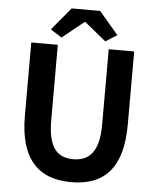

<svg xmlns="http://www.w3.org/2000/svg" viewBox="-62 -1000 872 1067"><g transform="rotate(5 374.0 -467.0)"><path d="M375 14Q307 14 254 -5.5Q201 -25 163.5 -67Q126 -109 106.5 -175Q87 -241 87 -333V-740H235V-320Q235 -262 244.5 -222.5Q254 -183 272 -159Q290 -135 316 -124.5Q342 -114 375 -114Q408 -114 434.5 -124.5Q461 -135 480 -159Q499 -183 509 -222.5Q519 -262 519 -320V-740H661V-333Q661 -241 642 -175Q623 -109 586 -67Q549 -25 496 -5.5Q443 14 375 14ZM294 -948H453L560 -822L496 -782L377 -879H372L252 -782L189 -822Z"/></g></svg>

Font: SpoqaHanSans-Bold
Style: Regular
Weight: 700
Designer: [Spoqa Han Sans] Dong-huui Kim \uAE40 \uB3D9 \uD718   [Noto Sans] Ryoko NISHIZUKA \u897F \u585A \u6DBC \u5B50  (kana & i
Foundry: Spoqa (http://www.spoqa-han-sans.com)
Version: Version 2.000